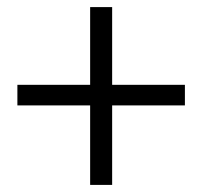

<svg xmlns="http://www.w3.org/2000/svg" viewBox="-20 -598 570 541"><path d="M501 -301H296V-77H234V-301H29V-359H234V-578H296V-359H501Z"/></svg>

Font: SourceSerifPro
Style: Book
Weight: 400
Designer: Frank Grießhammer
Foundry: Adobe Systems Incorporated
Version: Version 1.014;PS Version 1.0;hotconv 1.0.73;makeotf.lib2.5.5